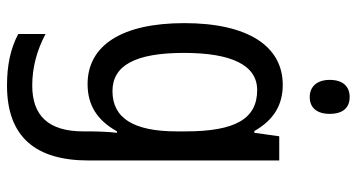

<svg xmlns="http://www.w3.org/2000/svg" viewBox="-255 -616 1018 548"><g transform="rotate(90 254.0 -342.0)"><path d="M257 -831C227 -831 208 -812 208 -774C208 -737 228 -717 257 -717C287 -717 305 -737 305 -774C305 -812 287 -831 257 -831ZM222 -640C112 -640 46 -541 46 -359C46 -180 110 -83 220 -83C280 -83 323 -110 355 -167H359C356 -141 355 -108 355 -88V-71C355 30 309 75 224 75C173 75 124 62 77 37V115C119 137 166 147 224 147C372 147 438 64 438 -86V-630H369L359 -559H354C322 -615 279 -640 222 -640ZM237 -567C319 -567 355 -505 355 -362V-338C355 -214 317 -154 240 -154C167 -154 131 -219 131 -358C131 -494 166 -567 237 -567Z"/></g></svg>

Font: Noto Sans Kannada UI Condensed
Style: Regular
Weight: 400
Width: 3
Designer: Jelle Bosma - Monotype Design Team
Foundry: Monotype Imaging Inc.
Version: Version 2.005